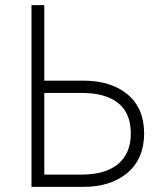

<svg xmlns="http://www.w3.org/2000/svg" viewBox="-20 -730 640 750"><path d="M103 -710H153V-415H305Q414 -415 478.5 -361Q543 -307 543 -209Q543 -111 478.5 -55.5Q414 0 305 0H103ZM153 -367V-48H299Q392 -48 441.5 -89.5Q491 -131 491 -209Q491 -288 441.5 -327.5Q392 -367 299 -367Z"/></svg>

Font: Geist Mono UltraLight
Style: Regular
Weight: 200
Monospace: yes
Designer: Basement.studio, Andrés Briganti, Mateo Zaragoza
Foundry: Basement.studio, Vercel, Andrés Briganti, Guido Ferreyra, Mateo Zaragoza
Version: Version 1.400; ttfautohint (v1.8.4.7-5d5b)